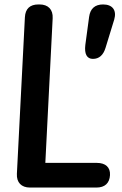

<svg xmlns="http://www.w3.org/2000/svg" viewBox="-20 -806 550 864"><path d="M115 38H414C452 38 473 18 475 -18C477 -53 455 -73 416 -73H184L217 -724C219 -763 197 -786 158 -786H153C115 -786 94 -767 92 -728L56 -24C54 15 76 38 115 38ZM398 -541C426 -541 445 -558 455 -591L494 -718C506 -759 487 -786 444 -786C407 -786 386 -767 381 -730L364 -604C359 -563 371 -541 398 -541Z"/></svg>

Font: 寒蝉团圆体 Round
Style: Regular
Weight: 500
Designer: 寒蝉字型
Version: Version 2.700;Glyphs 3.1.1 (3135)